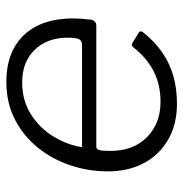

<svg xmlns="http://www.w3.org/2000/svg" viewBox="-6 -574 590 619"><g transform="rotate(-90 289.5 -265.0)"><path d="M264 10Q198 10 149 -18Q100 -46 73 -96Q46 -146 46 -213Q46 -275 65.5 -333.5Q85 -392 122.5 -438.5Q160 -485 213.5 -512.5Q267 -540 335 -540Q399 -540 444.5 -515Q490 -490 514.5 -442Q539 -394 539 -326Q539 -312 538 -297.5Q537 -283 535 -267Q534 -260 529 -255Q524 -250 516 -250H125Q118 -250 115 -241.5Q112 -233 112 -205Q112 -130 156.5 -86.5Q201 -43 270 -43Q326 -43 369.5 -65.5Q413 -88 447 -132Q451 -136 454.5 -135.5Q458 -135 461 -133L492 -114Q501 -110 495 -100Q465 -62 429.5 -37.5Q394 -13 353 -1.5Q312 10 264 10ZM455 -296Q465 -296 471 -304Q477 -312 477 -343Q477 -408 438 -448.5Q399 -489 333 -489Q274 -489 229.5 -460.5Q185 -432 158 -387.5Q131 -343 124 -296Z"/></g></svg>

Font: Libre Franklin Thin Light
Style: Italic
Weight: 300
Italic angle: -8°
Version: Version 3.000